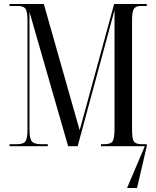

<svg xmlns="http://www.w3.org/2000/svg" viewBox="-20 -734 785 964"><path d="M28 0V-10H65Q97 -10 107.5 -24Q118 -38 118 -85V-629Q118 -676 108 -690Q98 -704 71 -704H28V-714H200L380 -80L553 -714H717V-704H688Q662 -704 652.5 -690Q643 -676 643 -631V-83Q643 -38 652 -24Q661 -10 692 -10H717V0L668 210H618L707 0H487V-10H503Q536 -10 545.5 -24.5Q555 -39 555 -88V-683L370 0H322L128 -674V-87Q128 -36 140.5 -23Q153 -10 187 -10H220V0Z"/></svg>

Font: Noto Serif Display ExtraCondensed
Style: Regular
Weight: 400
Width: 2
Designer: Monotype Design Team
Foundry: Monotype Imaging Inc.
Version: Version 2.009